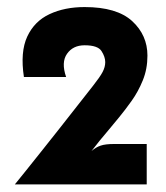

<svg xmlns="http://www.w3.org/2000/svg" viewBox="-20 -964 458 530"><path d="M21 -455Q30.5 -466.5 50.5 -491.5Q70.5 -516.5 94.8 -547Q119 -577.5 142 -606.5Q165 -635.5 180.5 -655.5Q217 -702 236.5 -726.8Q256 -751.5 263.2 -765.2Q270.5 -779 270.5 -792.5Q270.5 -807 260.2 -823Q250 -839 213.5 -839Q181.5 -839 165 -815.5Q148.5 -792 162.5 -751.5H46Q35.5 -820.5 55.2 -863Q75 -905.5 116.8 -925Q158.5 -944.5 213.5 -944.5Q302.5 -944.5 344.8 -905.8Q387 -867 387 -810.5Q387 -773.5 374.2 -742.2Q361.5 -711 343.5 -685.8Q325.5 -660.5 309 -640.5Q291.5 -619 279.2 -604.5Q267 -590 256.2 -577Q245.5 -564 232.5 -547Q244.5 -557.5 257.8 -562Q271 -566.5 294.5 -566.5H385V-455Z"/></svg>

Font: Spline Sans
Style: Regular
Weight: 400
Designer: Eben Sorkin, Mirko Velimirovic
Foundry: Sorkin Type
Version: Version 1.001